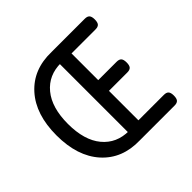

<svg xmlns="http://www.w3.org/2000/svg" viewBox="-145 -735 891 891"><g transform="rotate(-45 300.0 -290.0)"><path d="M298.3 0 293.9 -66.4Q212.4 -66.4 164.3 -124.5Q116.2 -182.6 116.2 -289.6Q116.2 -396.5 164.3 -454.8Q212.4 -513.2 293.9 -512.7L298.3 -579.6Q180.7 -582.5 110.8 -504.6Q41 -426.8 41 -289.6Q41 -152.3 110.8 -74.7Q180.7 2.9 298.3 0ZM332 -70.3V0H526.4Q543 0 550 -8.1Q557.1 -16.1 557.1 -35.2Q557.1 -54.2 550 -62.3Q543 -70.3 526.4 -70.3ZM298.3 -579.6 286.1 -565.4V-11.7L298.3 0H359.4V-579.6ZM332 -334V-263.7H480Q496.6 -263.7 503.7 -271.7Q510.7 -279.8 510.7 -298.8Q510.7 -317.9 503.7 -325.9Q496.6 -334 480 -334ZM332 -579.6V-509.3H516.6Q533.2 -509.3 540.3 -517.3Q547.4 -525.4 547.4 -544.4Q547.4 -563.5 540.3 -571.5Q533.2 -579.6 516.6 -579.6Z"/></g></svg>

Font: Courier Prime Code
Style: Regular
Weight: 400
Designer: Alan Dague-Greene
Foundry: Quote-Unquote Apps
Version: Version 3.18